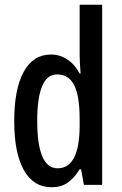

<svg xmlns="http://www.w3.org/2000/svg" viewBox="-20 -780 513 810"><path d="M198 10Q121 10 80.5 -62.5Q40 -135 40 -270Q40 -404 80 -477Q120 -550 195 -550Q232 -550 263.5 -529.5Q295 -509 316 -470H320Q318 -495 317 -514Q316 -533 316 -550V-760H411V0H334L322 -66H316Q293 -28 265 -9Q237 10 198 10ZM223 -70Q315 -70 316 -248V-278Q316 -375 293 -420.5Q270 -466 221 -466Q178 -466 157.5 -416Q137 -366 137 -270Q137 -70 223 -70Z"/></svg>

Font: Noto Sans Gurmukhi ExtraCondensed Medium
Style: Regular
Weight: 500
Width: 2
Designer: Jelle Bosma - Monotype Design Team
Foundry: Monotype Imaging Inc.
Version: Version 2.004; ttfautohint (v1.8.4.7-5d5b)